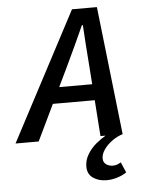

<svg xmlns="http://www.w3.org/2000/svg" viewBox="-92 -702 751 975"><g transform="rotate(-5 283.5 -214.0)"><path d="M412 226Q372 226 343.5 206.5Q315 187 315 148Q315 115 333 85.5Q351 56 377 34.5Q403 13 426 0H400L374 -365Q370 -415 366.5 -466Q363 -517 360 -569H355Q331 -516 308.5 -467Q286 -418 261 -366L85 0H-33L312 -654H439L513 0Q484 9 458.5 27.5Q433 46 417 69Q401 92 401 114Q401 134 415.5 144.5Q430 155 450 155Q462 155 471.5 151.5Q481 148 491 142L514 195Q494 209 466.5 217.5Q439 226 412 226ZM128 -184 148 -266H442L424 -184Z"/></g></svg>

Font: Source Code Pro SemiBold
Style: Italic
Weight: 600
Italic angle: -11°
Monospace: yes
Designer: Paul D. Hunt, Teo Tuominen
Foundry: Adobe Systems Incorporated
Version: Version 1.016;hotconv 1.0.116;makeotfexe 2.5.65601